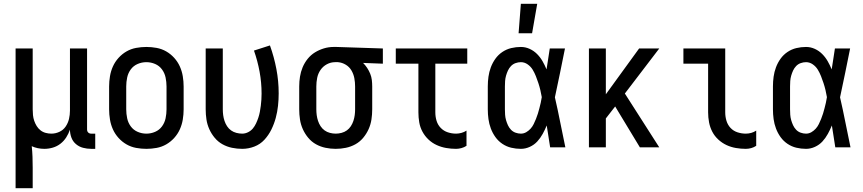

<svg xmlns="http://www.w3.org/2000/svg" viewBox="-20 -775 4540 1010"><path d="M62 215V-520H152V-200Q152 -185 153.5 -169.5Q155 -154 160 -139.5Q165 -125 173 -112Q181 -99 193 -89.5Q205 -80 220 -76Q235 -72 250 -72Q272 -72 292.5 -81.5Q313 -91 325.5 -109.5Q338 -128 343 -149.5Q348 -171 348 -193V-520H438V-94Q438 -89 439.5 -85Q441 -81 444 -78Q447 -75 451 -73.5Q455 -72 460 -72H481V8H460Q438 8 417 2.5Q396 -3 379.5 -17Q363 -31 355.5 -51.5Q348 -72 348 -93Q341 -72 328.5 -52.5Q316 -33 298 -19Q280 -5 258 1.5Q236 8 213 8Q196 8 179 4.5Q162 1 147 -6Q150 22 151 50.5Q152 79 152 108V215Z M750 8Q723 8 696 3Q669 -2 645.5 -15.5Q622 -29 603.5 -49.5Q585 -70 574 -94.5Q563 -119 558.5 -146Q554 -173 554 -200V-320Q554 -347 558.5 -374Q563 -401 574 -425.5Q585 -450 603.5 -470.5Q622 -491 645.5 -504.5Q669 -518 696 -523Q723 -528 750 -528Q777 -528 804 -523Q831 -518 854.5 -504.5Q878 -491 896.5 -470.5Q915 -450 926 -425.5Q937 -401 941.5 -374Q946 -347 946 -320V-200Q946 -173 941.5 -146Q937 -119 926 -94.5Q915 -70 896.5 -49.5Q878 -29 854.5 -15.5Q831 -2 804 3Q777 8 750 8ZM750 -72Q774 -72 796 -81.5Q818 -91 832 -110Q846 -129 851 -152.5Q856 -176 856 -200V-320Q856 -344 851 -367.5Q846 -391 832 -410Q818 -429 796 -438.5Q774 -448 750 -448Q726 -448 704 -438.5Q682 -429 668 -410Q654 -391 649 -367.5Q644 -344 644 -320V-200Q644 -176 649 -152.5Q654 -129 668 -110Q682 -91 704 -81.5Q726 -72 750 -72Z M1254 8Q1227 8 1200.5 2.5Q1174 -3 1150.5 -16Q1127 -29 1109.5 -50Q1092 -71 1081 -95.5Q1070 -120 1066 -146.5Q1062 -173 1062 -200V-520H1152V-200Q1152 -185 1154 -169.5Q1156 -154 1161 -139Q1166 -124 1174.5 -111Q1183 -98 1195.5 -89Q1208 -80 1223.5 -76Q1239 -72 1254 -72Q1270 -72 1285 -79.5Q1300 -87 1310 -99Q1320 -111 1327 -126Q1334 -141 1339 -156Q1344 -171 1347 -187Q1350 -203 1352 -219Q1354 -235 1355 -251Q1356 -267 1356 -283Q1356 -341 1345.5 -398Q1335 -455 1316 -509L1400 -536Q1422 -475 1434 -411.5Q1446 -348 1446 -284Q1446 -251 1442.5 -218.5Q1439 -186 1430.5 -154.5Q1422 -123 1407.5 -93.5Q1393 -64 1371 -40Q1349 -16 1318 -4Q1287 8 1254 8Z M1746 8Q1719 8 1692.5 2.5Q1666 -3 1642.5 -16Q1619 -29 1601.5 -50Q1584 -71 1573 -95.5Q1562 -120 1558 -146.5Q1554 -173 1554 -200V-320Q1554 -346 1558 -371.5Q1562 -397 1572 -421Q1582 -445 1598.5 -465.5Q1615 -486 1637 -499.5Q1659 -513 1684 -520.5Q1709 -528 1735 -528H1750L1994 -520V-440L1890 -444Q1902 -432 1911.5 -417.5Q1921 -403 1927.5 -387Q1934 -371 1936 -354Q1938 -337 1938 -320V-200Q1938 -173 1934 -146.5Q1930 -120 1919 -95.5Q1908 -71 1890.5 -50Q1873 -29 1849.5 -16Q1826 -3 1799.5 2.5Q1773 8 1746 8ZM1746 -72Q1761 -72 1776.5 -76Q1792 -80 1804.5 -89Q1817 -98 1825.5 -111Q1834 -124 1839 -139Q1844 -154 1846 -169.5Q1848 -185 1848 -200V-320Q1848 -342 1844 -363.5Q1840 -385 1829 -404Q1818 -423 1799 -434.5Q1780 -446 1758 -448H1743Q1720 -448 1699.5 -437Q1679 -426 1666 -407Q1653 -388 1648.5 -365.5Q1644 -343 1644 -320V-200Q1644 -185 1646 -169.5Q1648 -154 1653 -139Q1658 -124 1666.5 -111Q1675 -98 1687.5 -89Q1700 -80 1715.5 -76Q1731 -72 1746 -72Z M2379 8Q2353 8 2327 3.5Q2301 -1 2277 -12Q2253 -23 2234 -41Q2215 -59 2202.5 -82Q2190 -105 2185.5 -131Q2181 -157 2181 -184V-440H2062V-520H2438V-440H2270V-184Q2270 -161 2276.5 -139.5Q2283 -118 2298.5 -102Q2314 -86 2335.5 -79Q2357 -72 2379 -72Q2393 -72 2407.5 -76Q2422 -80 2434 -88V-8Q2422 0 2407.5 4Q2393 8 2379 8Z M2720 8Q2694 8 2669 2Q2644 -4 2622.5 -18.5Q2601 -33 2586 -54Q2571 -75 2562 -99Q2553 -123 2549.5 -148.5Q2546 -174 2546 -200V-320Q2546 -346 2549.5 -371.5Q2553 -397 2562 -421Q2571 -445 2586 -466Q2601 -487 2622.5 -501.5Q2644 -516 2669 -522Q2694 -528 2720 -528Q2744 -528 2766 -518Q2788 -508 2805 -491Q2822 -474 2834 -453Q2846 -432 2855 -410Q2859 -437 2863.5 -464.5Q2868 -492 2872 -520H2952Q2939 -456 2926 -391.5Q2913 -327 2899 -263Q2914 -198 2927 -132Q2940 -66 2954 0H2874Q2870 -29 2865 -57.5Q2860 -86 2856 -115Q2847 -93 2835 -71Q2823 -49 2806.5 -31Q2790 -13 2767 -2.5Q2744 8 2720 8ZM2720 -72Q2735 -72 2748 -79.5Q2761 -87 2771 -98Q2781 -109 2787.5 -122.5Q2794 -136 2799.5 -149.5Q2805 -163 2809.5 -177.5Q2814 -192 2817.5 -206Q2821 -220 2824.5 -234.5Q2828 -249 2830 -264Q2827 -282 2822.5 -301Q2818 -320 2812 -338Q2806 -356 2799 -374Q2792 -392 2782 -408.5Q2772 -425 2755.5 -436.5Q2739 -448 2720 -448Q2706 -448 2692 -443Q2678 -438 2668 -427.5Q2658 -417 2652 -404Q2646 -391 2642 -377Q2638 -363 2637 -348.5Q2636 -334 2636 -320V-200Q2636 -186 2637 -171.5Q2638 -157 2642 -143Q2646 -129 2652 -116Q2658 -103 2668 -92.5Q2678 -82 2692 -77Q2706 -72 2720 -72ZM2708 -600 2720 -755H2806L2779 -600Z M3346 0 3216 -215 3167 -152V0H3078V-520H3167V-279L3342 -520H3448L3267 -283L3448 0Z M3903 8Q3877 8 3851 3.5Q3825 -1 3801.5 -12Q3778 -23 3758.5 -41Q3739 -59 3727 -82Q3715 -105 3710 -131Q3705 -157 3705 -184V-440H3575V-520H3795V-184Q3795 -161 3801.5 -139.5Q3808 -118 3823 -102Q3838 -86 3859.5 -79Q3881 -72 3903 -72Q3918 -72 3932 -76Q3946 -80 3958 -88V-8Q3946 0 3932 4Q3918 8 3903 8Z M4220 8Q4194 8 4169 2Q4144 -4 4122.5 -18.5Q4101 -33 4086 -54Q4071 -75 4062 -99Q4053 -123 4049.5 -148.5Q4046 -174 4046 -200V-320Q4046 -346 4049.5 -371.5Q4053 -397 4062 -421Q4071 -445 4086 -466Q4101 -487 4122.5 -501.5Q4144 -516 4169 -522Q4194 -528 4220 -528Q4244 -528 4266 -518Q4288 -508 4305 -491Q4322 -474 4334 -453Q4346 -432 4355 -410Q4359 -437 4363.5 -464.5Q4368 -492 4372 -520H4452Q4439 -456 4426 -391.5Q4413 -327 4399 -263Q4414 -198 4427 -132Q4440 -66 4454 0H4374Q4370 -29 4365 -57.5Q4360 -86 4356 -115Q4347 -93 4335 -71Q4323 -49 4306.5 -31Q4290 -13 4267 -2.5Q4244 8 4220 8ZM4220 -72Q4235 -72 4248 -79.5Q4261 -87 4271 -98Q4281 -109 4287.5 -122.5Q4294 -136 4299.5 -149.5Q4305 -163 4309.5 -177.5Q4314 -192 4317.5 -206Q4321 -220 4324.5 -234.5Q4328 -249 4330 -264Q4327 -282 4322.5 -301Q4318 -320 4312 -338Q4306 -356 4299 -374Q4292 -392 4282 -408.5Q4272 -425 4255.5 -436.5Q4239 -448 4220 -448Q4206 -448 4192 -443Q4178 -438 4168 -427.5Q4158 -417 4152 -404Q4146 -391 4142 -377Q4138 -363 4137 -348.5Q4136 -334 4136 -320V-200Q4136 -186 4137 -171.5Q4138 -157 4142 -143Q4146 -129 4152 -116Q4158 -103 4168 -92.5Q4178 -82 4192 -77Q4206 -72 4220 -72Z"/></svg>

Font: Iosevka Custom Medium
Style: Regular
Weight: 500
Monospace: yes
Designer: Belleve Invis
Foundry: Belleve Invis
Version: Version 32.5.0; ttfautohint (v1.8.4)